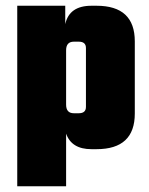

<svg xmlns="http://www.w3.org/2000/svg" viewBox="-20 -519 519 668"><path d="M298 -499H316Q449 -499 449 -375V-124Q449 0 316 0H298Q229 0 210 -54V129H40V-499H207V-435Q221 -499 298 -499ZM279 -147V-352Q279 -374 254 -374H237Q210 -374 210 -344V-155Q210 -125 237 -125H254Q279 -125 279 -147Z"/></svg>

Font: Teko
Style: Bold
Weight: 700
Designer: Manushi Parikh, Jonny Pinhorn
Foundry: Indian Type Foundry
Version: Version 1.106;PS 1.0;hotconv 1.0.78;makeotf.lib2.5.61930; tt